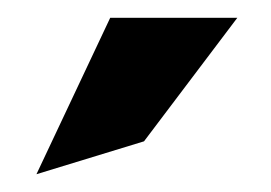

<svg xmlns="http://www.w3.org/2000/svg" viewBox="-20 -772 305 216"><path d="M21 -576 142 -613 247 -752H104Z"/></svg>

Font: Charger Pro
Style: ExBd
Weight: 400
Designer: Jasper
Foundry: Cannot Into Space Fonts
Version: Version 1.09